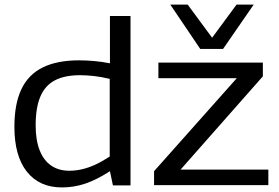

<svg xmlns="http://www.w3.org/2000/svg" viewBox="-20 -810 1222 840"><path d="M474 1 461 -61Q404 -24 354 -7Q304 10 251 10Q152 10 97.5 -59Q43 -128 43 -255Q43 -355 73.5 -419.5Q104 -484 167 -515Q230 -546 325 -546Q357 -546 391.5 -543Q426 -540 461 -533V-740H551V1ZM460 -125V-465Q422 -474 390 -477.5Q358 -481 330 -481Q264 -481 221 -459Q178 -437 157 -388.5Q136 -340 136 -261Q136 -197 153.5 -152.5Q171 -108 204 -85.5Q237 -63 283 -63Q311 -63 339 -69.5Q367 -76 396.5 -89.5Q426 -103 460 -125ZM654 0V-61L1016 -468H673V-536H1130V-476L770 -68H1154V0ZM1090 -790 956 -596H856L725 -790H801L908 -645L1015 -790Z"/></svg>

Font: Georama SemiExpanded
Style: Regular
Weight: 400
Width: 6
Designer: Jean-Baptiste Levee
Foundry: Production Type
Version: Version 1.001